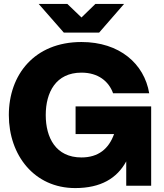

<svg xmlns="http://www.w3.org/2000/svg" viewBox="-20 -946 835 978"><path d="M363 12C494 12 576 -38 623 -124V0H750V-404H365V-263H561C534 -188 481 -144 395 -144C264 -144 213 -245 213 -360C213 -475 264 -576 395 -576C480 -576 534 -532 556 -471H740C715 -621 589 -732 395 -732C155 -732 25 -565 25 -360C25 -155 155 12 363 12ZM177 -926 305 -780H485L612 -926H466L395 -857L323 -926Z"/></svg>

Font: Aspekta 800
Style: Regular
Weight: 800
Designer: Ivo Dolenc
Version: Version 2.000